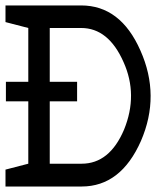

<svg xmlns="http://www.w3.org/2000/svg" viewBox="-20 -679 609 699"><path d="M161.1 -83H277.3Q378.9 -83 431.6 -207Q483.4 -334 429.7 -453.1Q375 -577.1 275.4 -577.1H161.1ZM275.4 -659.2Q418.9 -659.2 491.2 -495.1Q564.5 -331.1 493.2 -166Q419.9 0 277.3 0H0V-61.5L83 -83V-577.1L0 -598.6V-659.2ZM260.7 -310.1H1.5V-381.3H260.7Z"/></svg>

Font: Hopone
Style: Regular
Weight: 400
Foundry: SIL International (SIL)
Version: Version 1.00 September 3, 2015, initial release